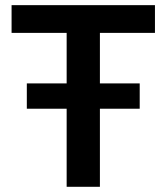

<svg xmlns="http://www.w3.org/2000/svg" viewBox="-20 -718 640 738"><path d="M517 -300.1V-397.4H364V-591.6H575.6V-698.2H24.5V-591.6H236.2V-397.4H83.1V-300.1H236.2V0H364V-300.1Z"/></svg>

Font: Margiela Mono SemiBold
Style: Regular
Weight: 600
Designer: Mike Abbink, Paul van der Laan, Pieter van Rosmalen
Foundry: Bold Monday
Version: Version 2.003 2021